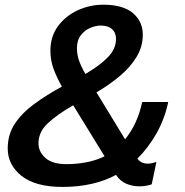

<svg xmlns="http://www.w3.org/2000/svg" viewBox="-20 -764 768 796"><path d="M239 11Q127.5 11 69.8 -34.5Q12 -80 12 -148.5Q12 -206 41.2 -250.5Q70.5 -295 121 -332.2Q171.5 -369.5 236.5 -405Q216 -441.5 202.5 -477.2Q189 -513 189 -553.5Q189 -613.5 221 -656.2Q253 -699 303.2 -721.8Q353.5 -744.5 408 -744.5Q490 -744.5 531 -709.8Q572 -675 572 -620Q572 -570.5 546.2 -528Q520.5 -485.5 477 -449Q433.5 -412.5 380 -381L498.5 -186.5Q550.5 -250.5 569.5 -341H677.5Q662.5 -270.5 628.8 -211Q595 -151.5 549.5 -106Q560.5 -93 571.5 -89.2Q582.5 -85.5 591 -85.5Q601 -85.5 612.2 -88Q623.5 -90.5 628.5 -92.5L609 0Q606 1.5 591.5 5Q577 8.5 557 8.5Q529.5 8.5 503.8 -2.2Q478 -13 461 -39Q368 11 239 11ZM299 -563.5Q299 -539 307 -514.8Q315 -490.5 334 -457.5Q392 -491 426.5 -526Q461 -561 461 -603Q461 -628.5 444.5 -643.2Q428 -658 397.5 -658Q377.5 -658 354.5 -648.5Q331.5 -639 315.2 -618.2Q299 -597.5 299 -563.5ZM139.5 -170Q139.5 -135 168.2 -109.2Q197 -83.5 256 -83.5Q299 -83.5 339.5 -91.5Q380 -99.5 413.5 -116L283.5 -327.5Q216.5 -289 178 -252.8Q139.5 -216.5 139.5 -170Z"/></svg>

Font: Epilogue SemiBold
Style: Italic
Weight: 600
Italic angle: -12°
Designer: Tyler Finck
Foundry: Etcetera Type Co
Version: Version 2.111; ttfautohint (v1.8.3)